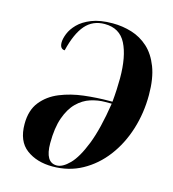

<svg xmlns="http://www.w3.org/2000/svg" viewBox="-109 -816 828 917"><g transform="rotate(15 305.0 -357.5)"><path d="M234 10Q156 10 104.5 -28.5Q53 -67 53 -152Q53 -220 86.5 -262Q120 -304 174 -326Q228 -348 291.5 -355.5Q355 -363 417 -363H431Q434 -394 435.5 -424.5Q437 -455 437 -480Q437 -588 405.5 -650Q374 -712 300 -712Q241 -712 204.5 -670Q168 -628 147 -541Q123 -542 123 -574Q123 -592 133 -617.5Q143 -643 167 -667.5Q191 -692 232.5 -708.5Q274 -725 336 -725Q385 -725 430.5 -711Q476 -697 512 -664.5Q548 -632 569.5 -576.5Q591 -521 591 -439Q591 -349 565.5 -268Q540 -187 492.5 -124.5Q445 -62 379.5 -26Q314 10 234 10ZM252 0Q281 0 315 -34.5Q349 -69 379.5 -146.5Q410 -224 430 -353H399Q362 -353 326 -341.5Q290 -330 260.5 -301Q231 -272 213 -221.5Q195 -171 195 -95Q195 0 252 0Z"/></g></svg>

Font: Noto Serif Display ExtraCondensed ExtraBold
Style: Italic
Weight: 800
Width: 2
Italic angle: -12°
Designer: Monotype Design Team
Foundry: Monotype Imaging Inc.
Version: Version 2.009